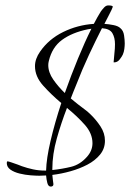

<svg xmlns="http://www.w3.org/2000/svg" viewBox="-20 -618 480 708"><path d="M125 30Q113 30 93 28.5Q73 27 52.5 22Q32 17 18.5 7.5Q5 -2 5 -17Q5 -23 8 -23Q11 -23 22.5 -19Q34 -15 45.5 -11Q57 -7 61 -5Q81 2 102 6.5Q123 11 145 11Q147 11 150 11Q151 -33 166.5 -99Q182 -165 206 -238Q169 -269 139 -302.5Q109 -336 109 -374Q109 -401 128 -428Q160 -474 213 -500Q266 -526 326 -530Q340 -557 352 -576Q357 -583 364 -590.5Q371 -598 379 -598Q396 -598 396 -593Q396 -592 391.5 -582Q387 -572 383 -565Q374 -548 365 -530Q381 -529 398.5 -525.5Q416 -522 424 -514Q435 -505 437.5 -487.5Q440 -470 440 -458Q440 -449 438.5 -437.5Q437 -426 433 -417Q430 -410 421.5 -399Q413 -388 401 -388Q401 -388 400 -388Q399 -388 399 -389Q400 -406 402 -422.5Q404 -439 404 -455Q404 -479 394.5 -495.5Q385 -512 356 -514Q333 -469 308 -415.5Q283 -362 261 -305Q256 -293 251 -280.5Q246 -268 241 -255Q248 -249 255 -243.5Q262 -238 268 -233Q279 -224 291 -215.5Q303 -207 313 -197Q334 -177 350.5 -152Q367 -127 367 -99Q367 -70 349 -48Q331 -26 302.5 -11Q274 4 240 13.5Q206 23 173 27Q174 37 175 46Q176 55 177 61Q177 70 167 70Q158 70 154.5 56.5Q151 43 150 29Q137 30 125 30ZM158 -378Q158 -351 176.5 -324.5Q195 -298 219 -275Q242 -340 267.5 -402Q293 -464 317 -512Q311 -511 304 -510Q246 -498 209 -471Q172 -444 160 -393Q159 -389 158.5 -385.5Q158 -382 158 -378ZM173 5Q173 7 173 9Q210 5 242.5 -3Q275 -11 300 -39Q321 -62 321 -90Q321 -126 292.5 -158Q264 -190 227 -220Q206 -166 189.5 -107.5Q173 -49 173 5Z"/></svg>

Font: Moon Dance
Style: Regular
Weight: 400
Designer: Robert E. Leuschke
Foundry: Robert E. Leuschke
Version: Version 1.010; ttfautohint (v1.8.3)